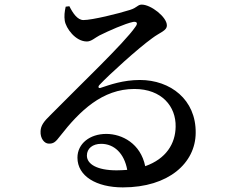

<svg xmlns="http://www.w3.org/2000/svg" viewBox="-20 -775 1040 833"><path d="M486 -36C401 -36 357 -63 357 -100C357 -131 382 -151 419 -151C475 -151 519 -110 532 -38C517 -37 502 -36 486 -36ZM265 -746C260 -724 258 -705 261 -685C266 -653 307 -595 357 -595C376 -595 392 -611 411 -621C451 -641 523 -673 558 -680C572 -682 581 -676 567 -658C520 -589 322 -401 199 -276C170 -248 157 -230 156 -206C154 -174 173 -152 191 -152C211 -151 221 -158 241 -185C326 -294 424 -389 563 -389C682 -389 744 -313 742 -225C741 -152 701 -86 610 -54C590 -152 510 -194 441 -194C370 -194 316 -152 316 -91C316 -11 398 38 513 38C712 38 828 -68 829 -198C831 -343 719 -428 587 -428C514 -428 456 -407 417 -394C408 -390 403 -398 412 -407C453 -451 580 -566 640 -609C674 -635 704 -641 704 -665C704 -701 635 -755 595 -755C577 -755 576 -742 544 -732C494 -716 380 -688 342 -688C316 -688 296 -718 281 -748Z"/></svg>

Font: Source Han Serif CN SemiBold
Style: Regular
Weight: 600
Designer: Ryoko NISHIZUKA 西塚涼子 (kana & ideographs); Frank Grießhammer (Latin, Greek & Cyrillic); Wenlong ZHANG 张文龙 (bopomofo); San
Foundry: Adobe Systems Incorporated
Version: Version 1.000;PS 1;hotconv 16.6.53;makeotf.lib2.5.65590